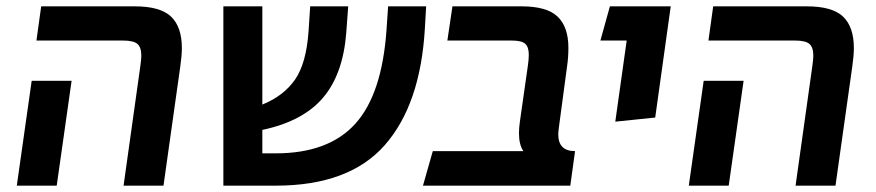

<svg xmlns="http://www.w3.org/2000/svg" viewBox="-20 -586 2766 606"><path d="M423 -378Q426 -398 426 -411Q426 -437 413.5 -447.5Q401 -458 369 -458H95L110 -566H405Q486 -566 520 -533.5Q554 -501 554 -434Q554 -411 549 -376L496 0H370ZM80 -331H206L159 0H33Z M1325 -566 1321 -496Q1307 -256 1194.5 -128Q1082 0 850 0H685V-566H808V-256Q875 -283 911 -334.5Q947 -386 954 -489L959 -566H1079L1073 -484Q1063 -352 999.5 -277.5Q936 -203 808 -176V-102H850Q1017 -102 1101.5 -195.5Q1186 -289 1200 -493L1205 -566Z M1742 -162Q1742 -109 1795 -109L1780 0H1315L1346 -109H1632Q1618 -129 1618 -166Q1618 -182 1621 -203L1646 -378Q1649 -398 1649 -413Q1649 -438 1637.5 -448Q1626 -458 1596 -458H1392L1408 -566H1626Q1706 -566 1740 -533.5Q1774 -501 1774 -435Q1774 -405 1770 -378L1744 -184Q1742 -168 1742 -162Z M1958 -458H1875L1905 -566H2097L2048 -215L1922 -202Z M2544 -378Q2547 -398 2547 -411Q2547 -437 2534.5 -447.5Q2522 -458 2490 -458H2216L2231 -566H2526Q2607 -566 2641 -533.5Q2675 -501 2675 -434Q2675 -411 2670 -376L2617 0H2491ZM2201 -331H2327L2280 0H2154Z"/></svg>

Font: FiraGO Medium
Style: Italic
Weight: 500
Italic angle: -8°
Designer: bBox Type GmbH
Foundry: bBox Type GmbH
Version: Version 1.001